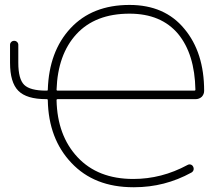

<svg xmlns="http://www.w3.org/2000/svg" viewBox="-20 -785 911 794"><path d="M213.9 -414.1Q213.9 -410.2 218.8 -410.2H783.2Q788.1 -410.2 788.1 -414.1Q785.2 -561.5 716.8 -644.5Q646.5 -728.5 515.6 -728.5Q374 -728.5 295.9 -643.6Q218.8 -559.6 213.9 -414.1ZM21.5 -525.4V-599.6Q21.5 -606.4 26.4 -611.3Q31.2 -616.2 38.6 -616.2Q45.9 -616.2 50.8 -611.3Q55.7 -606.4 55.7 -599.6V-525.4Q55.7 -458 80.1 -434.1Q104.5 -410.2 170.9 -410.2H173.8Q177.7 -410.2 177.7 -414.1Q182.6 -572.3 271.5 -668Q361.3 -764.6 515.6 -764.6Q661.1 -764.6 742.2 -666Q824.2 -568.4 824.2 -409.2Q824.2 -395.5 814.5 -384.8Q803.7 -375 789.1 -375H218.8Q213.9 -375 213.9 -371.1Q216.8 -224.6 300.8 -134.8Q384.8 -44.9 531.2 -44.9Q648.4 -44.9 754.9 -102.5Q761.7 -106.4 768.6 -104.5Q775.4 -102.5 778.8 -95.7Q782.2 -88.9 780.3 -82Q778.3 -75.2 771.5 -71.3Q661.1 -10.7 535.2 -10.7Q533.2 -10.7 531.2 -10.7Q370.1 -10.7 275.4 -111.3Q180.7 -210.9 177.7 -370.1Q177.7 -375 173.8 -375H170.9Q89.8 -375 55.7 -409.7Q21.5 -444.3 21.5 -525.4Z"/></svg>

Font: Gen Jyuu Gothic ExtraLight
Style: Regular
Weight: 100
Designer: [Source Han Sans]
Ryoko NISHIZUKA  (kana & ideographs); Paul D. Hunt (Latin, Greek & Cyrillic); Wenlong ZHANG  (bopomofo
Version: Version 1.002.20150607